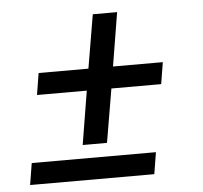

<svg xmlns="http://www.w3.org/2000/svg" viewBox="-45 -607 690 653"><g transform="rotate(-5 300.0 -280.0)"><path d="M222 -120 252 -303H82L94 -377H264L295 -560H378L348 -377H518L506 -303H336L305 -120ZM32 0 44 -74H468L456 0Z"/></g></svg>

Font: Iosevka SS04 Extended Oblique
Style: Regular
Weight: 400
Width: 7
Italic angle: -9°
Monospace: yes
Designer: Belleve Invis
Foundry: Belleve Invis
Version: Version 19.0.0; ttfautohint (v1.8.4)